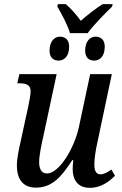

<svg xmlns="http://www.w3.org/2000/svg" viewBox="-20 -892 584 922"><path d="M316 -733H401C430 -773 485 -828 518 -860L521 -872H473C442 -853 399 -820 368 -792C348 -820 320 -852 296 -872H258L255 -861C275 -827 305 -772 316 -733ZM261 -601C285 -601 312 -618 312 -668C312 -700 294 -716 268 -716C238 -716 218 -689 218 -649C218 -617 235 -601 261 -601ZM432 -601C456 -601 483 -618 483 -668C483 -700 465 -716 439 -716C409 -716 389 -689 389 -649C389 -617 406 -601 432 -601ZM412 10C466 10 505 -21 532 -48L515 -78C494 -63 479 -55 461 -55C443 -55 433 -71 433 -101C433 -131 440 -174 447 -205L517 -536H413L360 -287C338 -179 263 -59 206 -59C177 -59 168 -84 168 -114C168 -145 179 -198 188 -237L252 -536H73L63 -492H73C109 -492 127 -482 127 -454C127 -438 122 -412 117 -387L79 -212C71 -177 61 -131 61 -97C61 -40 84 9 152 9C231 9 275 -43 327 -123H332C330 -105 329 -90 329 -80C329 -31 351 10 412 10Z"/></svg>

Font: Noto Serif Condensed Medium
Style: Italic
Weight: 500
Width: 3
Italic angle: -12°
Designer: Monotype Design Team
Foundry: Monotype Imaging Inc.
Version: Version 2.013